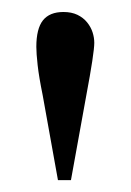

<svg xmlns="http://www.w3.org/2000/svg" viewBox="-20 -698 221 325"><path d="M139.6 -625.5Q139.6 -617.2 136.2 -594.7Q132.8 -572.3 126 -536.1L100.1 -393.1H78.1L52.2 -537.1Q45.9 -567.9 43.7 -587.9Q41.5 -607.9 41.5 -618.7Q41.5 -649.4 52.7 -663.6Q64 -677.7 87.4 -677.7Q101.1 -677.7 111.1 -672.9Q121.1 -668 127.4 -660.2Q133.8 -652.3 136.7 -643.3Q139.6 -634.3 139.6 -625.5Z"/></svg>

Font: Goda
Style: Regular
Weight: 400
Version: 1.0.5